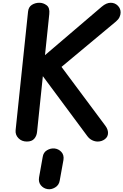

<svg xmlns="http://www.w3.org/2000/svg" viewBox="-20 -1024 893 1389"><path d="M174 0Q137 0 113.2 -24.5Q89.5 -49 93 -83L183 -940.5Q186.5 -973.5 210.5 -988.8Q234.5 -1004 265 -1004Q293 -1004 317.2 -986Q341.5 -968 336.5 -922L305.5 -625L716 -975.5Q733 -990 749.2 -997Q765.5 -1004 780.5 -1004Q811.5 -1004 832.2 -983Q853 -962 852.5 -933Q852.5 -917 844.5 -900Q836.5 -883 819 -868.5L425 -540L742 -114.5Q752.5 -100.5 757 -87.2Q761.5 -74 761.5 -62.5Q761.5 -34.5 738.8 -17.2Q716 0 686.5 0Q667 0 647 -9.5Q627 -19 612 -39L290 -473L248 -69Q245 -40 227.5 -20Q210 0 174 0ZM323.5 344Q295 339.5 276 317Q257 294.5 262.5 259.5L289 111Q294 78 320.2 62.8Q346.5 47.5 374 50Q404.5 53.5 424.5 75.8Q444.5 98 439 133.5L412 282.5Q406.5 316 378.2 332.5Q350 349 323.5 344Z"/></svg>

Font: Edu NSW ACT Hand
Style: Regular
Weight: 400
Designer: Tina and Corey Anderson, Eben Sorkin, Mirko Velimirovic
Foundry: Sorkin Type Co.
Version: Version 2.000